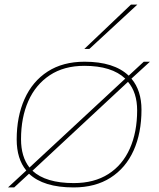

<svg xmlns="http://www.w3.org/2000/svg" viewBox="-20 -810 696 840"><path d="M302 10Q170 10 107 -50L42 10H15L95 -64Q53 -115 53 -200Q53 -300 87.5 -377Q122 -454 188.5 -497Q255 -540 350 -540Q479 -540 543 -479L609 -540H636L555 -466Q599 -414 599 -330Q599 -228 564.5 -151.5Q530 -75 463.5 -32.5Q397 10 302 10ZM72 -201Q72 -124 109 -77L528 -466Q469 -522 349 -522Q260 -522 198 -481Q136 -440 104 -368Q72 -296 72 -201ZM303 -9Q392 -9 454 -48.5Q516 -88 548 -160Q580 -232 580 -327Q580 -405 540 -452L122 -63Q180 -9 303 -9ZM349 -596 553 -790H581L371 -596Z"/></svg>

Font: Georama Extended Thin
Style: Italic
Weight: 100
Width: 7
Italic angle: -9°
Designer: Jean-Baptiste Levee
Foundry: Production Type
Version: Version 1.000